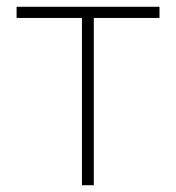

<svg xmlns="http://www.w3.org/2000/svg" viewBox="-20 -547 519 567"><path d="M222 -494H29V-527H451V-494H257V0H222Z"/></svg>

Font: SpoqaHanSansJP-Thin
Style: Regular
Weight: 250
Designer: [Source Han Sans]
Ryoko NISHIZUKA  (kana & ideographs); Paul D. Hunt (Latin, Greek & Cyrillic); Wenlong ZHANG  (bopomofo
Foundry: Spoqa (http://bi.spoqa.com)
Version: Version 1.002.20150607